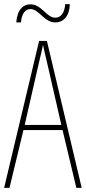

<svg xmlns="http://www.w3.org/2000/svg" viewBox="-20 -913 417 933"><path d="M59 -804H82C85 -849 105 -869 128 -869C170 -869 194 -804 249 -804C286 -804 318 -832 319 -893H297C294 -851 276 -827 249 -827C205 -827 183 -892 128 -892C93 -892 64 -867 59 -804ZM351 0H377L208 -714H170L0 0H26L94 -281H284ZM208 -612 278 -306H100L170 -612C178 -646 183 -666 189 -695C195 -666 200 -645 208 -612Z"/></svg>

Font: Noto Sans Arabic ExtCond Thin
Style: Regular
Weight: 100
Width: 2
Designer: Monotype Design Team, Nadine Chahine, Nizar Qandah and Khaled Hosny
Foundry: Monotype Imaging Inc.
Version: Version 2.012